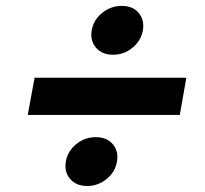

<svg xmlns="http://www.w3.org/2000/svg" viewBox="-20 -680 688 645"><path d="M73.2 -293.9 96.2 -418.9H606L584 -293.9ZM272.9 -55.2Q235.8 -55.2 215.6 -78.9Q195.3 -102.5 201.2 -137.2Q207 -171.9 235.8 -195.6Q264.6 -219.2 301.8 -219.2Q338.9 -219.2 358.9 -195.6Q378.9 -171.9 373 -137.2Q367.2 -102.5 338.4 -78.9Q309.6 -55.2 272.9 -55.2ZM359.9 -496.1Q322.8 -496.1 302.5 -519.8Q282.2 -543.5 288.1 -578.1Q293.9 -612.8 323 -636.5Q352.1 -660.2 389.2 -660.2Q426.3 -660.2 446 -636.5Q465.8 -612.8 460 -578.1Q454.1 -543.5 425.3 -519.8Q396.5 -496.1 359.9 -496.1Z"/></svg>

Font: SVN-Poppins SemiBold
Style: Italic
Weight: 600
Italic angle: -10°
Designer: Ninad Kale (Devanagari), Jonny Pinhorn (Latin)
Foundry: Indian Type Foundry
Version: Version 3.002 2017